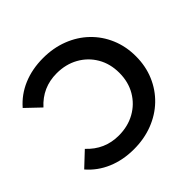

<svg xmlns="http://www.w3.org/2000/svg" viewBox="-178 -887 1073 1073"><g transform="rotate(-45 359.0 -350.0)"><path d="M300 -710Q380 -710 448.5 -683.5Q517 -657 567.5 -608.5Q618 -560 646 -494Q674 -428 674 -350Q674 -272 646 -206Q618 -140 567.5 -91.5Q517 -43 448.5 -16.5Q380 10 299 10Q213 10 142 -20Q71 -50 22 -107L106 -186Q182 -104 293 -104Q365 -104 421.5 -135.5Q478 -167 510.5 -222.5Q543 -278 543 -350Q543 -422 510.5 -477.5Q478 -533 421.5 -564.5Q365 -596 293 -596Q181 -596 106 -513L22 -593Q71 -650 142 -680Q213 -710 300 -710Z"/></g></svg>

Font: Montserrat SemiBold
Style: Regular
Weight: 600
Designer: Julieta Ulanovsky
Foundry: Julieta Ulanovsky
Version: Version 9.000; ttfautohint (v1.8.4.7-5d5b)